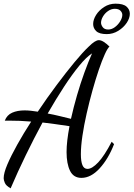

<svg xmlns="http://www.w3.org/2000/svg" viewBox="-31 -940 728 1047"><path d="M27 87Q2 73 -4.5 57.5Q-11 42 -11 32Q-11 4 9 -43Q29 -90 63 -151Q97 -212 139 -277Q104 -280 77.5 -281Q51 -282 23 -282H-5Q7 -313 35.5 -325.5Q64 -338 103 -338Q120 -338 138 -336Q156 -334 175 -331Q226 -407 278 -476.5Q330 -546 375.5 -601Q421 -656 453 -686Q488 -721 508 -721Q520 -721 535 -711.5Q550 -702 566 -686Q556 -678 540.5 -644Q525 -610 507.5 -558.5Q490 -507 473 -446Q456 -385 441.5 -321Q427 -257 418.5 -199.5Q410 -142 410 -99Q410 -60 418.5 -39.5Q427 -19 446 -19Q471 -19 504.5 -54.5Q538 -90 578 -167L591 -154Q560 -74 512.5 -22Q465 30 413 30Q370 30 351 -8.5Q332 -47 332 -111Q332 -140 336 -175Q340 -210 348 -252Q304 -259 268 -263.5Q232 -268 201 -272Q154 -185 109.5 -93.5Q65 -2 27 87ZM356 -292Q370 -355 389 -420.5Q408 -486 429.5 -545Q451 -604 471 -649Q440 -629 401 -581.5Q362 -534 318.5 -467.5Q275 -401 229 -321Q262 -315 294.5 -307Q327 -299 356 -292ZM551 -754Q511 -754 494 -770Q477 -786 477 -809Q477 -833 493 -858.5Q509 -884 537 -902Q565 -920 599 -920Q641 -920 659 -904Q677 -888 677 -865Q677 -841 660 -815.5Q643 -790 614 -772Q585 -754 551 -754ZM559 -779Q578 -779 595.5 -792Q613 -805 624.5 -824Q636 -843 636 -859Q636 -871 626 -881.5Q616 -892 595 -892Q576 -892 558.5 -880Q541 -868 530.5 -850Q520 -832 520 -816Q520 -804 529.5 -791.5Q539 -779 559 -779Z"/></svg>

Font: Dancing Script Medium
Style: Regular
Weight: 500
Designer: Pablo Impallari
Foundry: Pablo Impallari
Version: Version 2.000